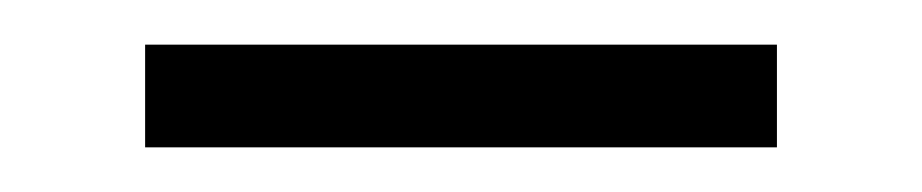

<svg xmlns="http://www.w3.org/2000/svg" viewBox="-20 -331 413 86"><path d="M45 -311H328V-265H45Z"/></svg>

Font: Coconat
Style: Regular
Weight: 400
Designer: Sara Lavazza
Foundry: Collletttivo
Version: Version 1.000;Glyphs 3.2 (3217)